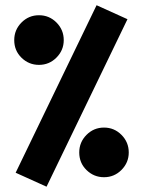

<svg xmlns="http://www.w3.org/2000/svg" viewBox="-20 -704 544 731"><path d="M347.7 -684.1 465.3 -630.9 157.2 6.8 39.6 -46.4ZM34.2 -551.3Q34.2 -590.3 61.8 -618.2Q89.4 -646 128.4 -646Q167.5 -646 195.1 -618.2Q222.7 -590.3 222.7 -551.3Q222.7 -512.7 195.1 -484.9Q167.5 -457 128.4 -457Q89.8 -457 62 -484.1Q34.2 -511.2 34.2 -551.3ZM281.7 -123.5Q281.7 -162.6 309.3 -190.4Q336.9 -218.3 376 -218.3Q415 -218.3 442.6 -190.4Q470.2 -162.6 470.2 -123.5Q470.2 -85 442.6 -57.1Q415 -29.3 376 -29.3Q337.4 -29.3 309.6 -56.4Q281.7 -83.5 281.7 -123.5Z"/></svg>

Font: Vazir Black UI
Style: Black-UI
Weight: 900
Designer: Saber Rastikerdar
Foundry: Saber Rastikerdar
Version: Version 30.1.0